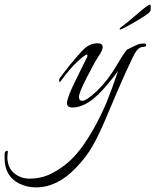

<svg xmlns="http://www.w3.org/2000/svg" viewBox="-225 -464 675 834"><path d="M221 -259Q221 -246 204 -221Q187 -196 152.5 -128.5Q118 -61 118 -43.5Q118 -26 132 -26Q151 -26 197 -70Q243 -114 281.5 -179.5Q320 -245 328 -249Q371 -271 381 -273Q391 -275 400.5 -275Q410 -275 410 -268Q410 -261 401 -261Q380 -261 367 -242Q343 -208 232 57Q204 123 177 170.5Q150 218 105 265Q24 350 -69 350Q-109 350 -144 332Q-205 300 -205 223V206Q-205 191 -193 191Q-191 191 -191 193L-193 218Q-193 263 -164.5 287.5Q-136 312 -95.5 312Q-55 312 -17 297Q68 260 127.5 179.5Q187 99 237 -17Q261 -76 288 -156Q241 -92 202 -54Q143 3 90 3Q66 3 66 -16Q66 -40 105 -118Q114 -136 129 -167Q144 -198 149.5 -208Q155 -218 155 -222.5Q155 -227 152 -227Q145 -227 113 -198Q81 -169 39 -112Q33 -103 32 -112.5Q31 -122 37 -128Q78 -183 103.5 -211.5Q129 -240 131.5 -243Q134 -246 142.5 -253.5Q151 -261 156 -264Q176 -276 198.5 -276Q221 -276 221 -259ZM427 -444Q430 -444 430 -430.5Q430 -417 426 -413Q421 -404 364 -370.5Q307 -337 295 -335Q294 -335 296 -342Q332 -369 375 -406.5Q418 -444 427 -444Z"/></svg>

Font: Italianno
Style: Regular
Weight: 400
Designer: Robert E. Leuschke
Foundry: Robert E. Leuschke
Version: Version 1.003